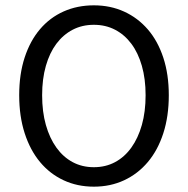

<svg xmlns="http://www.w3.org/2000/svg" viewBox="-20 -688 704 720"><path d="M332 12Q270 12 218.5 -12Q167 -36 130 -80.5Q93 -125 72.5 -188.5Q52 -252 52 -331Q52 -410 72.5 -472.5Q93 -535 130 -578.5Q167 -622 218.5 -645Q270 -668 332 -668Q394 -668 445.5 -644.5Q497 -621 534.5 -577.5Q572 -534 592.5 -471.5Q613 -409 613 -331Q613 -252 592.5 -188.5Q572 -125 534.5 -80.5Q497 -36 445.5 -12Q394 12 332 12ZM332 -61Q376 -61 411.5 -80Q447 -99 472.5 -134.5Q498 -170 512 -219.5Q526 -269 526 -331Q526 -392 512 -441Q498 -490 472.5 -524Q447 -558 411.5 -576.5Q376 -595 332 -595Q288 -595 252.5 -576.5Q217 -558 191.5 -524Q166 -490 152 -441Q138 -392 138 -331Q138 -269 152 -219.5Q166 -170 191.5 -134.5Q217 -99 252.5 -80Q288 -61 332 -61Z"/></svg>

Font: CV Source Sans
Style: Regular
Weight: 400
Designer: Paul D. Hunt
Foundry: Adobe Systems Incorporated
Version: Version 3.001